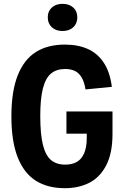

<svg xmlns="http://www.w3.org/2000/svg" viewBox="-20 -976 660 1008"><path d="M570.6 -390.7V-272.8Q570.6 -171.4 537.4 -107.8Q504.2 -44.2 448.4 -16.1Q392.5 12 320.7 12Q230.5 12 168.3 -27.1Q106.2 -66.2 73 -149.8Q39.8 -233.3 39.8 -364.9Q39.8 -496.5 72.9 -580.1Q106.1 -663.7 168.2 -702.8Q230.3 -741.9 320.5 -741.9Q389.1 -741.9 440.4 -719.1Q491.8 -696.3 524.6 -647.1Q557.4 -597.8 567.2 -520.1L428.9 -506.6Q422.8 -545.2 409 -568.8Q395.2 -592.5 373.7 -603.2Q352.2 -613.8 321.7 -613.8Q276.2 -613.8 247.7 -589.8Q219.2 -565.7 205.3 -511.9Q191.4 -458.1 191.4 -367.6Q191.4 -271.6 205.3 -215.7Q219.2 -159.8 247.8 -135.8Q276.4 -111.7 322.5 -111.7Q357.7 -111.7 382.6 -125.5Q407.6 -139.4 421.5 -170.8Q435.5 -202.1 435.5 -253.1V-309.1L472.7 -274.4H328.8V-390.7ZM230.8 -885.1Q230.8 -917.2 252.2 -936.5Q273.6 -955.8 308.3 -955.8Q343.1 -955.8 364.5 -936.5Q385.9 -917.2 385.9 -885.1Q385.9 -852.5 364.5 -832.8Q343.1 -813.2 308.3 -813.2Q273.6 -813.2 252.2 -832.8Q230.8 -852.5 230.8 -885.1Z"/></svg>

Font: Monaspace Neon Var ExtraLight
Style: Regular
Weight: 200
Designer: Riley Cran and the Lettermatic Team
Version: Version 1.200 (Monaspace Neon Var)